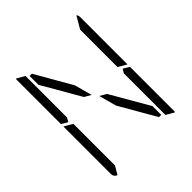

<svg xmlns="http://www.w3.org/2000/svg" viewBox="-257 -1159 1329 1329"><g transform="rotate(-45 408.0 -494.0)"><path d="M472 -451 635 -169V-83H613L459 -350L424 -479ZM672 -498 717 -471V-41Q717 -32 715 -28L655 -62V-70V-82V-83V-134V-265V-450V-469ZM144 -502 99 -529V-959Q99 -968 101 -972L161 -938V-928V-918V-866V-735V-548V-531ZM126 -2Q99 -12 99 -41V-500V-505L134 -485L152 -474L161 -469V-452V-265V-134V-83V-82V-72V-62ZM717 -959V-500V-495L682 -515L664 -526L655 -531V-550V-735V-866V-897L707 -986Q717 -974 717 -959ZM181 -831V-918H203L357 -650L392 -521L344 -549Z"/></g></svg>

Font: DSEG14 Modern
Style: Light
Weight: 300
Designer: Keshikan(Twitter:@keshinomi_88pro)
Version: Version 0.46